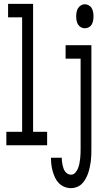

<svg xmlns="http://www.w3.org/2000/svg" viewBox="-20 -755 540 998"><path d="M13 0V-70H95V-665H22V-735H152V-70H225V0ZM421 -608Q410 -608 400.5 -613.5Q391 -619 385.5 -628Q380 -637 378 -648Q376 -659 376 -670Q376 -681 378 -692Q380 -703 385.5 -712Q391 -721 400.5 -727Q410 -733 421 -733Q432 -733 442 -727Q452 -721 457 -712Q462 -703 464 -692Q466 -681 466 -670Q466 -659 464 -648Q462 -637 457 -628Q452 -619 442 -613.5Q432 -608 421 -608ZM349 223Q332 223 315.5 216.5Q299 210 286.5 197.5Q274 185 266.5 169Q259 153 254 135.5Q249 118 247 100.5Q245 83 245 65H301Q301 74 302 83.5Q303 93 305 102Q307 111 310 120Q313 129 318.5 136.5Q324 144 332 148.5Q340 153 349 153Q362 153 371 143Q380 133 385 121Q390 109 392.5 96.5Q395 84 396.5 71Q398 58 398.5 45.5Q399 33 399 20V-450H321V-520H455V20Q455 36 454.5 52Q454 68 452 83.5Q450 99 446.5 115Q443 131 438 145.5Q433 160 425 174.5Q417 189 406 200Q395 211 380 217Q365 223 349 223Z"/></svg>

Font: Iosevka Term
Style: Regular
Weight: 400
Monospace: yes
Designer: Belleve Invis
Foundry: Belleve Invis
Version: Version 30.0.1